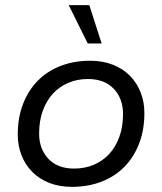

<svg xmlns="http://www.w3.org/2000/svg" viewBox="-20 -716 630 746"><path d="M260 10Q210 10 171 -5.5Q132 -21 105 -48.5Q78 -76 63.5 -113Q49 -150 49 -193Q49 -259 69.5 -312Q90 -365 127 -402.5Q164 -440 216 -460Q268 -480 330 -480Q379 -480 418.5 -464.5Q458 -449 485 -421.5Q512 -394 526.5 -357Q541 -320 541 -277Q541 -211 520.5 -158Q500 -105 463 -67.5Q426 -30 374 -10Q322 10 260 10ZM268 -61Q310 -61 345 -76Q380 -91 405 -118.5Q430 -146 444 -185Q458 -224 458 -273Q458 -333 422 -371Q386 -409 322 -409Q280 -409 245 -394Q210 -379 185 -351.5Q160 -324 146 -285Q132 -246 132 -197Q132 -137 168 -99Q204 -61 268 -61ZM321 -547 247 -696H327L375 -547Z"/></svg>

Font: Celebes
Style: Italic
Weight: 400
Italic angle: -10°
Designer: Anugrah Pasau
Foundry: Lafontype
Version: Version 1.000; ttfautohint (v1.8.4)